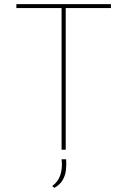

<svg xmlns="http://www.w3.org/2000/svg" viewBox="-20 -722 615 926"><path d="M59 -702H515V-683H297V0H277V-683H59ZM242 184 232 175Q260 155 271 122Q282 89 277 46H299Q301 72 298 98.5Q295 125 281.5 147.5Q268 170 242 184Z"/></svg>

Font: Josefin Sans Thin Thin
Style: Regular
Weight: 250
Version: Version 2.001